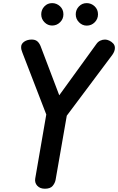

<svg xmlns="http://www.w3.org/2000/svg" viewBox="-20 -1176 738 1199"><path d="M260.5 2.5Q229.5 2.5 212.5 -16.2Q195.5 -35 200 -61.5L269 -461L120 -847Q115.5 -858.5 113.8 -865.5Q112 -872.5 112 -882.5Q112 -902.5 131.2 -915.8Q150.5 -929 178 -929Q199 -929 211.8 -919Q224.5 -909 233 -889L350 -581L582.5 -902Q592 -915.5 606.2 -922.2Q620.5 -929 636 -929Q648 -929 662.2 -922.5Q676.5 -916 687 -904.5Q697.5 -893 697.5 -876.5Q697.5 -856 681.5 -833.5L397 -453.5L327 -52Q323 -32 308.5 -14.8Q294 2.5 260.5 2.5ZM521.5 -1016Q494 -1016 473.5 -1036.8Q453 -1057.5 453 -1086.5Q453 -1115 472.8 -1135.8Q492.5 -1156.5 521.5 -1156.5Q549.5 -1156.5 570.8 -1136.8Q592 -1117 592 -1086.5Q592 -1057.5 571.5 -1036.8Q551 -1016 521.5 -1016ZM305.5 -1016.5Q278 -1016.5 257.8 -1037Q237.5 -1057.5 237.5 -1086.5Q237.5 -1115 257 -1135.8Q276.5 -1156.5 305.5 -1156.5Q333.5 -1156.5 354.8 -1136.8Q376 -1117 376 -1086.5Q376 -1057.5 355.2 -1037Q334.5 -1016.5 305.5 -1016.5Z"/></svg>

Font: Edu AU VIC WA NT Pre SemiBold
Style: Regular
Weight: 600
Designer: Tina and Corey Anderson, Eben Sorkin, Mirko Velimirovic
Foundry: Google for Education
Version: Version 1.001